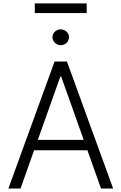

<svg xmlns="http://www.w3.org/2000/svg" viewBox="-20 -1080 696 1100"><path d="M28.1 0 292.6 -727.3H363.6L628.2 0H558.6L480.8 -219.1H175.4L97.7 0ZM196.7 -278.8H459.5L330.6 -641H325.6ZM179.3 -1060.4H476.6V-1005.3H179.3ZM280.5 -866.5Q280.5 -876.1 284.3 -884.2Q288 -892.4 294.6 -898.6Q301.1 -904.8 309.8 -908.4Q318.5 -911.9 328.1 -911.9Q337.7 -911.9 346.4 -908.4Q355.1 -904.8 361.5 -898.6Q367.9 -892.4 371.6 -884.2Q375.4 -876.1 375.4 -866.5Q375.4 -857.6 371.6 -849.3Q367.9 -840.9 361.5 -834.7Q355.1 -828.5 346.4 -824.8Q337.7 -821 328.1 -821Q318.5 -821 309.8 -824.8Q301.1 -828.5 294.6 -834.7Q288 -840.9 284.3 -849.3Q280.5 -857.6 280.5 -866.5Z"/></svg>

Font: Inter P Light
Style: Regular
Weight: 300
Designer: Rasmus Andersson
Foundry: rsms
Version: Version 3.018;git-588b23468